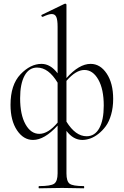

<svg xmlns="http://www.w3.org/2000/svg" viewBox="-20 -745 670 1040"><path d="M426 13Q377 13 340 -36V194Q340 237 357 250Q374 263 434 263Q436 263 436 269Q436 275 434 275Q419 275 379.5 274Q340 273 317 273Q292 273 249.5 274Q207 275 192 275Q189 275 189 269Q189 263 192 263Q255 263 273.5 250Q292 237 292 194V-65Q221 13 159 13Q107 13 72 -39.5Q37 -92 37 -177Q37 -286 91 -342.5Q145 -399 205 -399Q253 -399 292 -348V-600Q292 -637 285 -653Q278 -669 260 -669Q244 -669 212 -654Q209 -653 206.5 -655.5Q204 -658 204 -661Q204 -664 207 -665L329 -724Q331 -725 333 -725Q340 -725 340 -718V-322Q408 -399 471 -399Q523 -399 558 -346.5Q593 -294 593 -209Q593 -163 582 -124.5Q571 -86 553 -61.5Q535 -37 512.5 -19.5Q490 -2 468 5.5Q446 13 426 13ZM193 -20Q241 -20 292 -81V-297Q243 -379 181 -379Q137 -379 113 -335Q89 -291 89 -213Q89 -124 118 -72Q147 -20 193 -20ZM340 -307V-86Q389 -7 449 -7Q494 -7 518 -51Q542 -95 542 -173Q542 -262 512.5 -314Q483 -366 437 -366Q391 -366 340 -307Z"/></svg>

Font: t
Style: Regular
Weight: 300
Designer: Christian Thalmann (Catharsis Fonts)
Version: Version 1.000;PS 002.000;hotconv 1.0.88;makeotf.lib2.5.64775